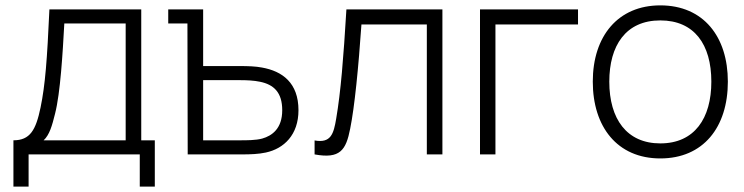

<svg xmlns="http://www.w3.org/2000/svg" viewBox="-20 -575 2770 715"><path d="M30 -52.5V120H86.5V0H500.5V120H556.5V-52.5H506V-540H164C155.5 -353.5 148.5 -258.5 131 -174.5C113.5 -90.5 92 -52.5 30 -52.5ZM142.5 -52.5C164.5 -73 174 -107 185 -151.5C205 -229.5 213.5 -378.5 219.5 -487.5H448V-52.5Z M679 0H881C912 0 942.5 -1 970 -7C1037.5 -21.5 1091.5 -73 1091.5 -164.5C1091.5 -266.5 1031.5 -310 955.5 -323.5C932 -328 904.5 -329 873 -329H736.5V-540H606.5V-487.5H678ZM736.5 -52.5V-276.5H873.5C898 -276.5 925.5 -275.5 948.5 -270.5C999.5 -260 1031 -231 1031 -164.5C1031 -96.5 993.5 -69.5 956.5 -59C933 -52.5 898 -52.5 873.5 -52.5Z M1151.5 -52V0C1246.5 17.5 1268.5 -16 1284 -95.5C1300.5 -176.5 1315 -324.5 1326 -484H1569.5V0H1627.5V-540H1270C1259 -357 1249 -233.5 1232 -133.5C1222.5 -76 1212 -41 1151.5 -52Z M1767.5 0H1825V-484H2132.5V-540H1767.5Z M2439 15C2598.5 15 2690.5 -100.5 2690.5 -271C2690.5 -438 2600 -555 2439 -555C2281.5 -555 2187.5 -440.5 2187.5 -271C2187.5 -103 2278.5 15 2439 15ZM2249 -271C2249 -405 2310 -499 2439 -499C2565.5 -499 2629 -409.5 2629 -271C2629 -134.5 2566.5 -41 2439 -41C2314 -41 2249 -132 2249 -271Z"/></svg>

Font: Eudonet Light
Style: Regular
Weight: 300
Designer: Mikhail Sharanda
Foundry: Mikhail Sharanda
Version: Version 4.503;Glyphs 3.1.2 (3151)